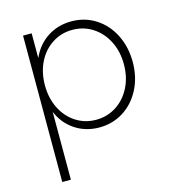

<svg xmlns="http://www.w3.org/2000/svg" viewBox="-105 -589 810 883"><g transform="rotate(-15 299.5 -147.5)"><path d="M83 -493H124V-375Q150 -434 200 -466.5Q250 -499 314 -499Q378 -499 429.5 -466Q481 -433 510 -375Q539 -317 539 -246Q539 -173 509 -115.5Q479 -58 428 -26Q377 6 314 6Q249 6 198.5 -27.5Q148 -61 124 -119V204H83ZM497 -246Q497 -307 472.5 -355.5Q448 -404 405 -432Q362 -460 308 -460Q255 -460 212 -432Q169 -404 145 -355.5Q121 -307 121 -246Q121 -185 145 -136.5Q169 -88 212 -60Q255 -32 308 -32Q362 -32 405 -60Q448 -88 472.5 -136.5Q497 -185 497 -246Z"/></g></svg>

Font: Hanken Grotesk ExtraLight
Style: Regular
Weight: 200
Designer: Alfredo Marco Pradil
Foundry: Hanken Design Co.
Version: Version 3.014